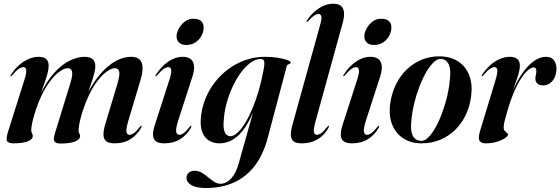

<svg xmlns="http://www.w3.org/2000/svg" viewBox="-20 -748 2959 1014"><path d="M271 -47 351 -307Q365.5 -354 360.2 -371Q355 -388 336.5 -388Q318.5 -388 289.5 -366.2Q260.5 -344.5 228.8 -296.8Q197 -249 170 -170Q160.5 -141.5 155 -120Q149.5 -98.5 147.2 -83.5Q145 -68.5 145 -59.5Q145 -50.5 149 -44.2Q153 -38 153 -29.5Q153 -12 126.5 -1.5Q100 9 52 9Q21.5 9 16.8 -4.5Q12 -18 22 -51L109 -326.5Q121 -363.5 118.5 -378.5Q116 -393.5 103 -393.5Q93 -393.5 79.5 -384.8Q66 -376 43.5 -350Q41.5 -347.5 39.8 -346.2Q38 -345 36 -345.5Q34.5 -345.5 35 -347.5Q35.5 -349.5 37 -352.5Q65 -396.5 104.5 -422.2Q144 -448 184 -448Q210 -448 223.5 -436.5Q237 -425 237 -401Q237 -384 231.5 -362.5Q226 -341 218.2 -319Q210.5 -297 203.2 -276.2Q196 -255.5 192.5 -239.5L189 -241Q225.5 -319 267.2 -364.2Q309 -409.5 350.2 -428.8Q391.5 -448 426 -448Q455 -448 469.2 -435.5Q483.5 -423 483.5 -396.5Q483.5 -383.5 479 -365.2Q474.5 -347 467.8 -326.2Q461 -305.5 453.5 -283.5Q446 -261.5 439.5 -240.5L436 -242.5Q463.5 -297 493 -335.8Q522.5 -374.5 553 -399.5Q583.5 -424.5 613.8 -436.2Q644 -448 672.5 -448Q701.5 -448 716.5 -434.2Q731.5 -420.5 732.8 -393.8Q734 -367 723 -328.5L657.5 -109.5Q644.5 -64.5 648.2 -50.2Q652 -36 664 -36Q674.5 -36 687.2 -45Q700 -54 718.5 -77.5Q721.5 -81.5 722.8 -82.8Q724 -84 726 -83.5Q728 -83.5 727.8 -80.8Q727.5 -78 725 -72.5Q704.5 -36 669.8 -13.5Q635 9 584.5 9Q555.5 9 541.5 -1.8Q527.5 -12.5 526.5 -34.2Q525.5 -56 535 -89L600.5 -307Q614 -354 609.2 -371Q604.5 -388 586 -388Q567.5 -388 538.5 -366.2Q509.5 -344.5 478 -296.8Q446.5 -249 419.5 -169.5Q410 -142 404.8 -120.2Q399.5 -98.5 397.2 -82.8Q395 -67 395 -58Q395 -49 399 -43Q403 -37 403 -28.5Q403 -11.5 376.2 -0.8Q349.5 10 302 10Q282 10 273.2 4.2Q264.5 -1.5 264.5 -14Q264.5 -26.5 271 -47Z M920.5 -109.5Q907 -66 910.8 -51Q914.5 -36 927 -36Q937.5 -36 950 -45Q962.5 -54 981.5 -77.5Q984.5 -81.5 985.8 -82.8Q987 -84 989 -83.5Q991 -83.5 990.8 -80.8Q990.5 -78 988 -72.5Q967.5 -36 932.2 -13.5Q897 9 847 9Q818 9 803.8 -1.5Q789.5 -12 788.2 -34Q787 -56 798 -89L873 -321.5Q886.5 -362.5 884.2 -378Q882 -393.5 869 -393.5Q859 -393.5 845.5 -384.8Q832 -376 809.5 -350Q807 -347.5 805.5 -346.2Q804 -345 802 -345.5Q800.5 -345.5 801 -347.5Q801.5 -349.5 803 -352.5Q830.5 -396.5 868 -422.2Q905.5 -448 946 -448Q971 -448 986.2 -436.8Q1001.5 -425.5 1004.5 -402.2Q1007.5 -379 996 -343ZM963.5 -510.5Q939 -510.5 925.8 -523.2Q912.5 -536 912.5 -555.5Q912.5 -575 924.2 -596.8Q936 -618.5 955.8 -633.8Q975.5 -649 1001 -649Q1030 -649 1042.8 -636.2Q1055.5 -623.5 1055.5 -604Q1055.5 -581 1044.2 -559.5Q1033 -538 1012.2 -524.2Q991.5 -510.5 963.5 -510.5Z M1394.5 -22Q1370.5 69.5 1324.8 128.5Q1279 187.5 1214.5 216.2Q1150 245 1067.5 245Q1017 245 991 229.8Q965 214.5 965 191.5Q965 175.5 976.2 164.8Q987.5 154 1009 154Q1028.5 154 1045.8 164.2Q1063 174.5 1079.2 188.2Q1095.5 202 1111.5 212.2Q1127.5 222.5 1145 222.5Q1163 222.5 1181.2 211.2Q1199.5 200 1215.2 175.2Q1231 150.5 1242 110.5L1327 -191.5L1331 -189.5Q1304.5 -119.5 1274.8 -75.8Q1245 -32 1211.2 -11.5Q1177.5 9 1139 9Q1108.5 9 1084.8 -5Q1061 -19 1049 -48.2Q1037 -77.5 1040.5 -122.5Q1044.5 -174 1063 -222Q1081.5 -270 1113 -311.2Q1144.5 -352.5 1185.8 -383Q1227 -413.5 1276 -430.8Q1325 -448 1379.5 -448Q1416 -448 1447 -443Q1478 -438 1496.8 -431Q1515.5 -424 1515.5 -418.5Q1515.5 -413.5 1510.8 -411.5Q1506 -409.5 1501 -407.2Q1496 -405 1494.5 -399ZM1162 -117Q1158.5 -81.5 1163.2 -62.2Q1168 -43 1177.2 -35.8Q1186.5 -28.5 1195.5 -28.5Q1214.5 -28.5 1235.2 -47.8Q1256 -67 1276.2 -100.8Q1296.5 -134.5 1314.8 -178.8Q1333 -223 1347.5 -273.8Q1362 -324.5 1371.5 -376.5Q1377.5 -404.5 1375.8 -420.5Q1374 -436.5 1357 -436.5Q1331 -436.5 1304.5 -417.8Q1278 -399 1253.8 -366.8Q1229.5 -334.5 1210 -293.2Q1190.5 -252 1177.8 -206.8Q1165 -161.5 1162 -117Z M1790 -627.5 1647 -109.5Q1635 -65.5 1638 -50.8Q1641 -36 1653.5 -36Q1664 -36 1676.8 -45Q1689.5 -54 1708 -77.5Q1711.5 -82 1712.8 -83Q1714 -84 1715.5 -84Q1717.5 -83.5 1717.2 -80.8Q1717 -78 1714.5 -72.5Q1701 -48 1680.8 -29.8Q1660.5 -11.5 1633.8 -1.2Q1607 9 1573.5 9Q1544.5 9 1530.8 -1.2Q1517 -11.5 1516 -33.5Q1515 -55.5 1524.5 -89L1670 -614Q1680 -648.5 1677 -661.2Q1674 -674 1663 -674Q1653 -674 1640.2 -666.2Q1627.5 -658.5 1607 -636Q1605 -634 1603.2 -632.8Q1601.5 -631.5 1599.5 -632Q1598.5 -632 1598.8 -634Q1599 -636 1600.5 -639Q1618 -666 1640.8 -686.2Q1663.5 -706.5 1689 -717.5Q1714.5 -728.5 1739.5 -728.5Q1764.5 -728.5 1779 -718Q1793.5 -707.5 1796.5 -685.2Q1799.5 -663 1790 -627.5Z M1912 -109.5Q1898.5 -66 1902.2 -51Q1906 -36 1918.5 -36Q1929 -36 1941.5 -45Q1954 -54 1973 -77.5Q1976 -81.5 1977.2 -82.8Q1978.5 -84 1980.5 -83.5Q1982.5 -83.5 1982.2 -80.8Q1982 -78 1979.5 -72.5Q1959 -36 1923.8 -13.5Q1888.5 9 1838.5 9Q1809.5 9 1795.2 -1.5Q1781 -12 1779.8 -34Q1778.5 -56 1789.5 -89L1864.5 -321.5Q1878 -362.5 1875.8 -378Q1873.5 -393.5 1860.5 -393.5Q1850.5 -393.5 1837 -384.8Q1823.5 -376 1801 -350Q1798.5 -347.5 1797 -346.2Q1795.5 -345 1793.5 -345.5Q1792 -345.5 1792.5 -347.5Q1793 -349.5 1794.5 -352.5Q1822 -396.5 1859.5 -422.2Q1897 -448 1937.5 -448Q1962.5 -448 1977.8 -436.8Q1993 -425.5 1996 -402.2Q1999 -379 1987.5 -343ZM1955 -510.5Q1930.5 -510.5 1917.2 -523.2Q1904 -536 1904 -555.5Q1904 -575 1915.8 -596.8Q1927.5 -618.5 1947.2 -633.8Q1967 -649 1992.5 -649Q2021.5 -649 2034.2 -636.2Q2047 -623.5 2047 -604Q2047 -581 2035.8 -559.5Q2024.5 -538 2003.8 -524.2Q1983 -510.5 1955 -510.5Z M2305 -450.5Q2361 -449 2400.5 -423Q2440 -397 2458.2 -349.8Q2476.5 -302.5 2468 -238.5Q2461.5 -187 2440.2 -142Q2419 -97 2385 -63.2Q2351 -29.5 2305.5 -10.2Q2260 9 2205.5 9Q2153 9 2112.8 -15.5Q2072.5 -40 2052.5 -86.8Q2032.5 -133.5 2040.5 -199Q2048 -254.5 2070.5 -301Q2093 -347.5 2128.2 -381.2Q2163.5 -415 2208.5 -433.2Q2253.5 -451.5 2305 -450.5ZM2206 -4Q2224.5 -4 2244.2 -24.5Q2264 -45 2282.5 -79Q2301 -113 2316.2 -154.8Q2331.5 -196.5 2341.8 -239.8Q2352 -283 2355 -321.5Q2360.5 -363 2355.8 -388Q2351 -413 2338.5 -424.5Q2326 -436 2309 -437Q2289.5 -438 2269 -418Q2248.5 -398 2229.2 -364Q2210 -330 2194 -287.8Q2178 -245.5 2167.2 -201Q2156.5 -156.5 2153 -116Q2148 -73.5 2153.8 -49Q2159.5 -24.5 2173.5 -14.2Q2187.5 -4 2206 -4Z M2524.5 -345.5Q2523.5 -345.5 2523.5 -347.2Q2523.5 -349 2525.5 -352.5Q2544.5 -381.5 2568.2 -403Q2592 -424.5 2618.8 -436.2Q2645.5 -448 2672.5 -448Q2699.5 -448 2712.5 -436Q2725.5 -424 2725.5 -402.5Q2725.5 -384 2720 -363.5Q2714.5 -343 2705.2 -317.8Q2696 -292.5 2685 -260.8Q2674 -229 2663 -187.5L2658 -189.5Q2676 -247 2699.5 -294.2Q2723 -341.5 2749.8 -376Q2776.5 -410.5 2805.5 -429.2Q2834.5 -448 2864 -448Q2894.5 -448 2908.2 -425.8Q2922 -403.5 2918 -371Q2915 -347.5 2905 -331Q2895 -314.5 2880.5 -305.8Q2866 -297 2848.5 -297Q2830.5 -297 2819 -306Q2807.5 -315 2807.5 -333Q2807.5 -343.5 2810 -353.2Q2812.5 -363 2812.5 -372Q2812.5 -381.5 2809.5 -386.8Q2806.5 -392 2798.5 -392Q2781.5 -392 2758 -367.5Q2734.5 -343 2709.5 -294.2Q2684.5 -245.5 2662.5 -172Q2653 -139 2646.5 -115Q2640 -91 2640 -75.5Q2640 -63.5 2645.8 -57Q2651.5 -50.5 2657.2 -46.2Q2663 -42 2663 -37Q2663 -29.5 2647 -18.5Q2631 -7.5 2604.2 0.8Q2577.5 9 2546.5 9Q2526.5 9 2517.8 1.5Q2509 -6 2509 -20.5Q2509 -35 2515 -55.5L2596 -321.5Q2608.5 -363.5 2606.5 -378.5Q2604.5 -393.5 2591.5 -393.5Q2581.5 -393.5 2568 -384.8Q2554.5 -376 2532 -350Q2530 -347 2528.2 -346Q2526.5 -345 2524.5 -345.5Z"/></svg>

Font: Fraunces 120pt SemiBold
Style: Italic
Weight: 600
Italic angle: -16°
Version: Version 1.000;[b76b70a41]